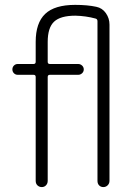

<svg xmlns="http://www.w3.org/2000/svg" viewBox="-20 -760 540 780"><path d="M51.8 -456.1Q43 -456.1 36.6 -462.4Q30.3 -468.8 30.3 -478Q30.3 -487.3 36.6 -493.7Q43 -500 51.8 -500H116.2Q125 -500 125 -508.8V-589.8Q125 -667 163.6 -703.6Q202.1 -740.2 285.2 -740.2Q335 -740.2 371.1 -732.4Q395.5 -727.5 410.2 -706.5Q424.8 -685.5 424.8 -660.2V-25.4Q424.8 -14.6 417.5 -7.3Q410.2 0 399.9 0Q389.6 0 382.8 -6.8Q376 -13.7 376 -25.4V-673.8Q376 -682.6 368.2 -684.6Q329.1 -695.3 286.1 -696.3Q225.6 -696.3 199.7 -671.9Q173.8 -647.5 173.8 -589.8V-508.8Q173.8 -500 182.6 -500H297.9Q306.6 -500 313.5 -493.7Q320.3 -487.3 320.3 -478Q320.3 -468.8 313.5 -462.4Q306.6 -456.1 297.9 -456.1H182.6Q173.8 -456.1 173.8 -447.3V-25.4Q173.8 -14.6 167 -7.3Q160.2 0 149.9 0Q139.6 0 132.3 -6.8Q125 -13.7 125 -25.4V-447.3Q125 -456.1 116.2 -456.1Z"/></svg>

Font: Rounded-X Mgen+ 2m light
Style: Regular
Weight: 200
Designer: [Source Han Sans]
Ryoko NISHIZUKA  (kana & ideographs); Paul D. Hunt (Latin, Greek & Cyrillic); Wenlong ZHANG  (bopomofo
Version: Version 1.059.20150602